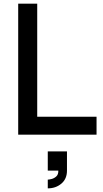

<svg xmlns="http://www.w3.org/2000/svg" viewBox="-20 -740 566 1055"><path d="M242.5 295V247Q249.5 247 263.5 243.5Q277.5 240 289.2 229.5Q301 219 300.5 197.5H242.5V92H348V197.5Q348 243 317.2 269Q286.5 295 242.5 295ZM80 0V-720H184.5V-98.5H510.5V0Z"/></svg>

Font: Manrope ExtraLight SemiBold
Style: Regular
Weight: 600
Version: Version 4.504